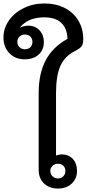

<svg xmlns="http://www.w3.org/2000/svg" viewBox="-118 -1077 500 1107"><path d="M105 -98V-540Q105 -653 145.5 -729.5Q186 -806 271 -853Q269 -914 235 -945.5Q201 -977 138 -977Q45 -977 -2 -920V-918Q7 -923 20.5 -926Q34 -929 45 -929Q85 -929 110 -902Q135 -875 135 -835Q135 -790 105 -762.5Q75 -735 23 -735Q-29 -735 -63.5 -770Q-98 -805 -98 -860Q-98 -914 -66.5 -959Q-35 -1004 19 -1030.5Q73 -1057 138 -1057Q204 -1057 255 -1031Q306 -1005 334 -958Q362 -911 362 -851Q362 -824 352.5 -810.5Q343 -797 315 -783Q257 -755 231 -698.5Q205 -642 205 -540V-180Q223 -187 238 -187Q277 -187 301.5 -161Q326 -135 326 -91Q326 -47 295.5 -18.5Q265 10 216 10Q166 10 135.5 -19.5Q105 -49 105 -98ZM69 -835Q69 -854 57 -866Q45 -878 25 -878Q7 -878 -5.5 -866Q-18 -854 -18 -835Q-18 -817 -5.5 -805Q7 -793 25 -793Q45 -793 57 -804.5Q69 -816 69 -835ZM259 -91Q259 -110 247 -121.5Q235 -133 216 -133Q198 -133 185 -121Q172 -109 172 -91Q172 -73 185 -60.5Q198 -48 216 -48Q235 -48 247 -60.5Q259 -73 259 -91Z"/></svg>

Font: Niramit Medium
Style: Regular
Weight: 500
Designer: Katatrad Aksorn Co.,Ltd.
Foundry: Cadson Demak Co.,Ltd.
Version: Version 1.000; ttfautohint (v1.6)